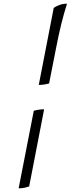

<svg xmlns="http://www.w3.org/2000/svg" viewBox="-20 -820 442 1040"><path d="M190 -360 271 -777Q281 -785 300.5 -792.5Q320 -800 343 -800Q327 -750 312.5 -692Q298 -634 283 -556L246 -368Q232 -364 217.5 -362Q203 -360 190 -360ZM81 200 163 -220Q177 -224 191.5 -226Q206 -228 219 -228L138 190Q130 193 115 196.5Q100 200 81 200Z"/></svg>

Font: Texturina 12pt ExtraLight
Style: Italic
Weight: 250
Italic angle: -11°
Designer: Guillermo Torres Carreño
Foundry: Omnibus-Type
Version: Version 1.002